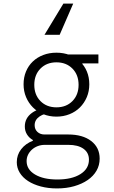

<svg xmlns="http://www.w3.org/2000/svg" viewBox="-20 -845 640 1075"><path d="M441 -464V-490H531V-540H325ZM264 -242Q199 -242 159 -213Q119 -184 119 -137Q119 -112 131 -92.5Q143 -73 164 -61V-57Q123 -41 98.5 -9.5Q74 22 74 63Q74 95 90.5 122Q107 149 137 168.5Q167 188 208.5 199Q250 210 299 210Q352 210 395.5 197.5Q439 185 471 163Q503 141 520.5 110.5Q538 80 538 43Q538 -19 490.5 -55.5Q443 -92 362 -92H229Q205 -92 189.5 -106.5Q174 -121 174 -144Q174 -174 201.5 -193Q229 -212 274 -212L270 -225L267 -233ZM232 -34H362Q417 -34 447.5 -12Q478 10 478 49Q478 100 430 130Q382 160 301 160Q223 160 176 132Q129 104 129 57Q129 38 137 21.5Q145 5 159 -7.5Q173 -20 191.5 -27Q210 -34 232 -34ZM112 -373Q112 -334 126 -301Q140 -268 164.5 -243.5Q189 -219 223 -205.5Q257 -192 296 -192Q335 -192 369 -205.5Q403 -219 427.5 -243.5Q452 -268 466 -301Q480 -334 480 -373Q480 -412 466.5 -444.5Q453 -477 428.5 -500.5Q404 -524 370 -537Q336 -550 296 -550Q256 -550 222 -537Q188 -524 163.5 -500.5Q139 -477 125.5 -444.5Q112 -412 112 -373ZM296 -244Q241 -244 206.5 -279Q172 -314 172 -370Q172 -426 206.5 -461Q241 -496 296 -496Q351 -496 385.5 -461Q420 -426 420 -370Q420 -314 385.5 -279Q351 -244 296 -244ZM229 -650H314L390 -825H335Z"/></svg>

Font: CommitMonoV143 ExtLt
Style: Regular
Weight: 200
Monospace: yes
Designer: Eigil Nikolajsen
Foundry: Eigil Nikolajsen
Version: Version 1.143